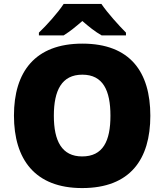

<svg xmlns="http://www.w3.org/2000/svg" viewBox="-20 -998 837 977"><path d="M496 -978H304C274 -932 216 -868 178 -832V-818H304C339 -840 364 -861 399 -891C434 -861 462 -838 497 -818H621V-832C587 -866 527 -932 496 -978ZM745 -409C745 -631 643 -776 399 -776C158 -776 51 -632 51 -410C51 -187 158 -41 398 -41C643 -41 745 -188 745 -409ZM254 -409C254 -538 294 -618 399 -618C504 -618 542 -538 542 -409C542 -280 504 -202 398 -202C295 -202 254 -280 254 -409Z"/></svg>

Font: Noto Sans Tamil UI Black
Style: Regular
Weight: 900
Designer: Jelle Bosma - Monotype Design Team
Foundry: Monotype Imaging Inc.
Version: Version 2.004